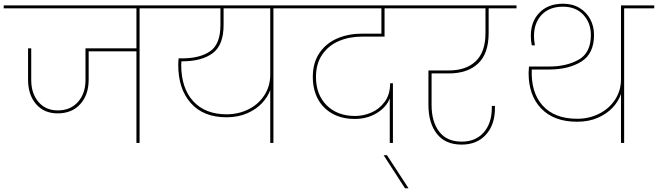

<svg xmlns="http://www.w3.org/2000/svg" viewBox="-55 -769 3540 1033"><path d="M858 -724H696V0H679V-493H422V-340Q422 -259 377 -209Q332 -159 255 -159Q182 -159 139 -209Q96 -259 96 -340V-509H113V-339Q113 -266 152 -220.5Q191 -175 256 -175Q324 -175 364.5 -220.5Q405 -266 405 -339V-509H679V-724H-35V-740H858Z M1578 -724H1416V0H1399V-285Q1386 -248 1355 -214.5Q1324 -181 1275 -159.5Q1226 -138 1163 -138Q1040 -138 972 -214Q904 -290 904 -420Q904 -435 906 -455H924Q1021 -455 1076 -493.5Q1131 -532 1131 -635V-724H788V-740H1578ZM1399 -724H1148V-635Q1148 -526 1089 -482.5Q1030 -439 924 -439H921Q920 -430 920 -420Q920 -295 984.5 -224.5Q1049 -154 1164 -154Q1227 -154 1281 -180.5Q1335 -207 1367 -256Q1399 -305 1399 -368Z M1893 -572Q1824 -572 1768 -548Q1712 -524 1678.5 -475Q1645 -426 1645 -355Q1645 -260 1702.5 -202.5Q1760 -145 1856 -145Q1900 -145 1943 -163.5Q1986 -182 2015 -221.5Q2044 -261 2044 -321H2059V0H2042V-240Q2024 -192 1972 -160.5Q1920 -129 1854 -129Q1785 -129 1733.5 -157.5Q1682 -186 1655 -237Q1628 -288 1628 -355Q1628 -432 1664 -484.5Q1700 -537 1760 -562.5Q1820 -588 1893 -588H1997V-724H1508V-740H2185V-724H2014V-572Z M2124 244 2009 66H2027L2143 244Z M2267 -374V-204Q2267 -114 2308 -60.5Q2349 -7 2429 -7Q2504 -7 2547.5 -56.5Q2591 -106 2591 -188V-199H2608V-188Q2608 -98 2559.5 -44.5Q2511 9 2429 9Q2341 9 2295.5 -49Q2250 -107 2250 -205V-390H2360Q2453 -390 2505 -440Q2557 -490 2557 -591V-724H2115V-740H2724V-724H2574V-591Q2574 -481 2517.5 -427.5Q2461 -374 2360 -374Z M3465 -740V-724H3303V0H3286V-264Q3274 -226 3243 -192Q3212 -158 3163 -136Q3114 -114 3050 -114Q2926 -114 2857.5 -184.5Q2789 -255 2789 -376Q2789 -387 2791 -411H2899Q2993 -411 3058.5 -448Q3124 -485 3124 -581Q3124 -646 3083.5 -689.5Q3043 -733 2974 -733Q2901 -733 2859.5 -689.5Q2818 -646 2818 -575Q2818 -553 2823 -525H2806Q2801 -550 2801 -577Q2801 -654 2848 -701.5Q2895 -749 2974 -749Q3025 -749 3062.5 -726.5Q3100 -704 3120.5 -666Q3141 -628 3141 -581Q3141 -480 3072.5 -437.5Q3004 -395 2899 -395H2806Q2801 -271 2865 -200.5Q2929 -130 3051 -130Q3114 -130 3168 -157Q3222 -184 3254 -232.5Q3286 -281 3286 -343V-740Z"/></svg>

Font: Fz Poppins Thin
Style: Regular
Weight: 100
Designer: Ninad Kale (Devanagari), Jonny Pinhorn (Latin)
Foundry: Indian Type Foundry
Version: Vit hóa bi Vntype.Com & FontZin.Com